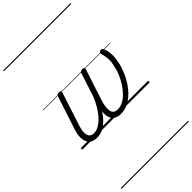

<svg xmlns="http://www.w3.org/2000/svg" viewBox="-436 -1121 1732 1732"><g transform="rotate(-45 430.0 -255.0)"><path d="M171 19Q134 19 110.5 4.5Q87 -10 75.5 -36.5Q64 -63 65.5 -98.5Q67 -134 80 -175L185 -495Q189 -505 195 -510Q201 -515 215 -515Q232 -515 237 -509Q242 -503 238 -492L132 -166Q120 -128 120 -97Q120 -66 134.5 -48Q149 -30 181 -30Q214 -30 247.5 -50.5Q281 -71 311.5 -105.5Q342 -140 367.5 -183.5Q393 -227 411 -274L482 -494Q486 -504 492.5 -509Q499 -514 512 -514Q528 -514 533.5 -508Q539 -502 536 -491L439 -193Q428 -159 423.5 -129.5Q419 -100 423 -77.5Q427 -55 442 -42.5Q457 -30 486 -30Q520 -30 553 -48Q586 -66 615 -96.5Q644 -127 668.5 -165Q693 -203 710.5 -245Q728 -287 735 -326Q742 -351 744.5 -376Q747 -401 744 -428Q741 -455 732 -486Q729 -497 731 -504Q733 -511 739.5 -515Q746 -519 755 -519Q765 -519 772 -512.5Q779 -506 783 -490Q792 -466 795 -439Q798 -412 796 -384.5Q794 -357 788 -331Q780 -284 760.5 -235Q741 -186 712 -140.5Q683 -95 646.5 -59Q610 -23 567 -2Q524 19 476 19Q438 19 412.5 3.5Q387 -12 376 -42.5Q365 -73 371 -118Q344 -76 312 -45Q280 -14 244.5 2.5Q209 19 171 19ZM0 490H860V500H0ZM0 -20H860V0H0ZM0 -505H860V-500H0ZM0 -1010H860V-1000H0Z"/></g></svg>

Font: Playwrite AU VIC Guides
Style: Regular
Weight: 400
Designer: Veronika Burian, José Scaglione
Foundry: TypeTogether
Version: Version 1.003